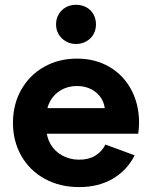

<svg xmlns="http://www.w3.org/2000/svg" viewBox="-20 -760 629 794"><path d="M33.6 -252Q33.6 -328.8 68.1 -389.4Q102.5 -449.9 162.7 -483.7Q222.8 -517.6 298.3 -517.6Q373.7 -517.6 431.9 -483.7Q490.1 -449.9 522.6 -389.4Q555.1 -328.8 555.1 -252Q555.1 -231.3 551.6 -206.9H115.1V-312.9H421.2L414.2 -298Q414.2 -328.1 399.6 -352.2Q385 -376.3 358.7 -390.3Q332.3 -404.3 298.3 -404.3Q262 -404.3 233.1 -387.9Q204.1 -371.5 187.6 -342Q171.2 -312.5 171.2 -273.7V-234.4Q171.2 -194.8 188.8 -164.3Q206.3 -133.9 237.7 -116.8Q269.1 -99.6 307.5 -99.6Q346.7 -99.6 374.1 -116.3Q401.5 -133 416 -162.2L536.8 -117.6Q505.9 -55.9 446.7 -21.1Q387.6 13.7 307.2 13.7Q227.1 13.7 165 -20.6Q102.8 -54.8 68.2 -115.4Q33.6 -176.1 33.6 -252ZM211.8 -659.2Q211.8 -682.1 222.8 -700.9Q233.8 -719.7 252.6 -730Q271.4 -740.2 294.4 -740.2Q317.8 -740.2 336.8 -730Q355.9 -719.7 366.4 -700.9Q376.9 -682.1 376.9 -659.2Q376.9 -636.2 366.4 -617.9Q355.9 -599.6 336.8 -588.9Q317.8 -578.1 294.4 -578.1Q271.4 -578.1 252.6 -588.9Q233.8 -599.6 222.8 -617.9Q211.8 -636.2 211.8 -659.2Z"/></svg>

Font: Wanted Sans Variable
Style: Regular
Weight: 400
Designer: Original Design by Kil Hyung-jin and Kang Hanbin, Wanted Lab, Inc; Hangeul from Source Han Sans by Jang Soo-young and Ka
Foundry: Wanted Lab, Inc.
Version: Version 1.003;Glyphs 3.2 (3227)